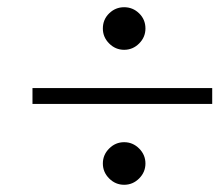

<svg xmlns="http://www.w3.org/2000/svg" viewBox="-20 -609 618 532"><path d="M70 -321V-365H568V-321ZM282.5 -114.5Q265 -132 265 -156Q265 -180 282.5 -197.5Q300 -215 324 -215Q348 -215 365.5 -197.5Q383 -180 383 -156Q383 -132 365.5 -114.5Q348 -97 324 -97Q300 -97 282.5 -114.5ZM265 -530Q265 -555 282.5 -572Q300 -589 324 -589Q348 -589 365.5 -572Q383 -555 383 -530Q383 -506 365.5 -488.5Q348 -471 324 -471Q300 -471 282.5 -488.5Q265 -506 265 -530Z"/></svg>

Font: Libre Bodoni
Style: Italic
Weight: 400
Italic angle: -13°
Designer: Pablo Impallari, Rodrigo Fuenzalida
Foundry: Pablo Impallari, Rodrigo Fuenzalida
Version: Version 1.001